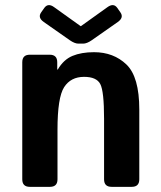

<svg xmlns="http://www.w3.org/2000/svg" viewBox="-20 -725 626 745"><path d="M149.9 -639.6Q125.5 -656.7 139.6 -676.8L151.9 -694.3Q166.5 -714.4 189.9 -697.3L293 -623.5H293.9L397 -697.3Q420.9 -714.4 435.1 -694.3L447.3 -676.8Q461.4 -656.7 437 -639.6L335.9 -568.8Q316.9 -555.7 302.7 -555.7H284.2Q270 -555.7 251 -568.8ZM95.7 0Q66.4 0 66.4 -29.3V-483.4Q66.4 -512.7 95.7 -512.7H172.9Q202.1 -512.7 202.1 -483.4V-455.1H204.1Q226.6 -493.7 261.2 -508.1Q295.9 -522.5 344.7 -522.5Q420.9 -522.5 470.7 -474.6Q520.5 -426.8 520.5 -299.8V-29.3Q520.5 0 491.2 0H413.1Q383.8 0 383.8 -29.3V-264.6Q383.8 -371.1 369.1 -398.9Q354.5 -426.8 306.2 -426.8Q254.9 -426.8 229 -387Q203.1 -347.2 203.1 -221.7V-29.3Q203.1 0 173.8 0Z"/></svg>

Font: Istok Web
Style: Bold
Weight: 700
Designer: Andrey V. Panov
Foundry: Andrey V. Panov
Version: Version 1.0.2g